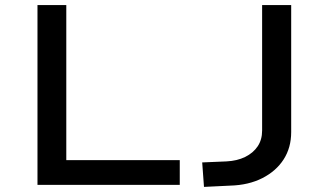

<svg xmlns="http://www.w3.org/2000/svg" viewBox="-20 -725 1289 753"><path d="M127 0V-705H240V-97H685V0ZM780 8 773 -88 868 -92Q910 -94 941.5 -109.5Q973 -125 990.5 -151Q1008 -177 1008 -213V-705H1122V-207Q1122 -146 1092.5 -100Q1063 -54 1009 -26.5Q955 1 883 3Z"/></svg>

Font: Nunito Sans 7pt Expanded Medium
Style: Regular
Weight: 500
Width: 7
Designer: Vernon Adams
Foundry: Vernon Adams
Version: Version 3.101;gftools[0.9.27]